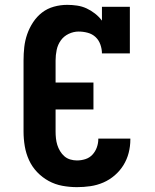

<svg xmlns="http://www.w3.org/2000/svg" viewBox="-20 -763 640 791"><path d="M297 8Q267 8 237 2.5Q207 -3 180.5 -17.5Q154 -32 133 -54Q112 -76 99.5 -103.5Q87 -131 82 -161Q77 -191 77 -221V-514Q77 -542 80 -569Q83 -596 92 -622Q101 -648 116.5 -671.5Q132 -695 153.5 -711.5Q175 -728 202 -735.5Q229 -743 257 -743Q277 -743 297.5 -740Q318 -737 336.5 -728.5Q355 -720 371.5 -707Q388 -694 400 -678V-735H515V-543H400Q400 -561 393.5 -579.5Q387 -598 373.5 -610.5Q360 -623 341.5 -628Q323 -633 304 -633Q283 -633 263 -623.5Q243 -614 230.5 -596.5Q218 -579 213.5 -557.5Q209 -536 209 -514V-423H365V-312H209V-221Q209 -207 210.5 -193Q212 -179 216 -166Q220 -153 227.5 -140.5Q235 -128 245.5 -119Q256 -110 269.5 -106Q283 -102 297 -102Q315 -102 332 -107.5Q349 -113 361 -126Q373 -139 379 -156Q385 -173 385 -190V-192H517V-188Q517 -160 510 -133Q503 -106 488.5 -82.5Q474 -59 452.5 -40.5Q431 -22 405.5 -11Q380 0 352.5 4Q325 8 297 8Z"/></svg>

Font: Iosevka HT Extrabold Extended
Style: Regular
Weight: 800
Width: 7
Monospace: yes
Designer: Belleve Invis
Foundry: Belleve Invis
Version: Version 32.3.0; ttfautohint (v1.8.4)